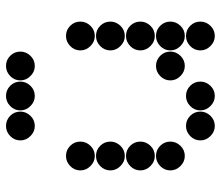

<svg xmlns="http://www.w3.org/2000/svg" viewBox="-68 -670 736 640"><g transform="rotate(-90 300.0 -350.0)"><path d="M52 -450Q52 -431 66.5 -416.5Q81 -402 100 -402Q120 -402 134 -416.5Q148 -431 148 -450Q148 -470 134 -484Q120 -498 100 -498Q81 -498 66.5 -484Q52 -470 52 -450ZM452 -450Q452 -431 466.5 -416.5Q481 -402 500 -402Q520 -402 534 -416.5Q548 -431 548 -450Q548 -470 534 -484Q520 -498 500 -498Q481 -498 466.5 -484Q452 -470 452 -450ZM52 -350Q52 -331 66.5 -316.5Q81 -302 100 -302Q120 -302 134 -316.5Q148 -331 148 -350Q148 -370 134 -384Q120 -398 100 -398Q81 -398 66.5 -384Q52 -370 52 -350ZM452 -350Q452 -331 466.5 -316.5Q481 -302 500 -302Q520 -302 534 -316.5Q548 -331 548 -350Q548 -370 534 -384Q520 -398 500 -398Q481 -398 466.5 -384Q452 -370 452 -350ZM52 -250Q52 -231 66.5 -216.5Q81 -202 100 -202Q120 -202 134 -216.5Q148 -231 148 -250Q148 -270 134 -284Q120 -298 100 -298Q81 -298 66.5 -284Q52 -270 52 -250ZM452 -250Q452 -231 466.5 -216.5Q481 -202 500 -202Q520 -202 534 -216.5Q548 -231 548 -250Q548 -270 534 -284Q520 -298 500 -298Q481 -298 466.5 -284Q452 -270 452 -250ZM52 -150Q52 -131 66.5 -116.5Q81 -102 100 -102Q120 -102 134 -116.5Q148 -131 148 -150Q148 -170 134 -184Q120 -198 100 -198Q81 -198 66.5 -184Q52 -170 52 -150ZM352 -150Q352 -131 366.5 -116.5Q381 -102 400 -102Q420 -102 434 -116.5Q448 -131 448 -150Q448 -170 434 -184Q420 -198 400 -198Q381 -198 366.5 -184Q352 -170 352 -150ZM452 -150Q452 -131 466.5 -116.5Q481 -102 500 -102Q520 -102 534 -116.5Q548 -131 548 -150Q548 -170 534 -184Q520 -198 500 -198Q481 -198 466.5 -184Q452 -170 452 -150ZM152 -50Q152 -31 166.5 -16.5Q181 -2 200 -2Q220 -2 234 -16.5Q248 -31 248 -50Q248 -70 234 -84Q220 -98 200 -98Q181 -98 166.5 -84Q152 -70 152 -50ZM252 -50Q252 -31 266.5 -16.5Q281 -2 300 -2Q320 -2 334 -16.5Q348 -31 348 -50Q348 -70 334 -84Q320 -98 300 -98Q281 -98 266.5 -84Q252 -70 252 -50ZM452 -50Q452 -31 466.5 -16.5Q481 -2 500 -2Q520 -2 534 -16.5Q548 -31 548 -50Q548 -70 534 -84Q520 -98 500 -98Q481 -98 466.5 -84Q452 -70 452 -50ZM152 -650Q152 -631 166.5 -616.5Q181 -602 200 -602Q220 -602 234 -616.5Q248 -631 248 -650Q248 -670 234 -684Q220 -698 200 -698Q181 -698 166.5 -684Q152 -670 152 -650ZM252 -650Q252 -631 266.5 -616.5Q281 -602 300 -602Q320 -602 334 -616.5Q348 -631 348 -650Q348 -670 334 -684Q320 -698 300 -698Q281 -698 266.5 -684Q252 -670 252 -650ZM352 -650Q352 -631 366.5 -616.5Q381 -602 400 -602Q420 -602 434 -616.5Q448 -631 448 -650Q448 -670 434 -684Q420 -698 400 -698Q381 -698 366.5 -684Q352 -670 352 -650Z"/></g></svg>

Font: Matrix Sans Print
Style: Regular
Weight: 400
Designer: Brad Neil
Version: Version 1.100